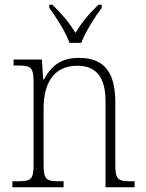

<svg xmlns="http://www.w3.org/2000/svg" viewBox="-20 -786 611 806"><path d="M272 -606H321C338 -651 378 -715 407 -753V-766H393C350 -724 324 -693 297 -648C269 -693 243 -724 200 -766H187V-753C215 -715 256 -651 272 -606ZM32 0H247V-25H236C173 -25 163 -30 163 -98V-331C163 -432 202 -510 305 -510C392 -510 423 -450 423 -361V0H545V-25H536C474 -25 464 -30 464 -99V-357C464 -484 416 -543 312 -543C244 -543 200 -518 165 -453H161L156 -536H37V-511H53C109 -511 121 -506 121 -438V-99C121 -30 111 -25 48 -25H32Z"/></svg>

Font: Noto Serif Sinhala SemiCondensed ExtraLight
Style: Regular
Weight: 200
Width: 4
Designer: Jelle Bosma - Monotype Design Team
Foundry: Monotype Imaging Inc.
Version: Version 2.007